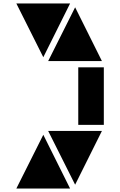

<svg xmlns="http://www.w3.org/2000/svg" viewBox="-20 -901 691 1104"><path d="M74 183 229 -126 383 183ZM229 -572 74 -881H383ZM257 -550 412 -859 566 -550ZM412 161 257 -148H566ZM430 -183V-514H577V-183Z"/></svg>

Font: Geotalism
Style: Regular
Weight: 400
Designer: GGBotNet
Foundry: GGBotNet
Version: 1.00